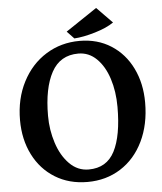

<svg xmlns="http://www.w3.org/2000/svg" viewBox="-62 -991 893 1059"><g transform="rotate(-5 385.0 -462.0)"><path d="M596 -850Q557 -823 491.5 -803.5Q426 -784 376 -781L337 -822L510 -938ZM734 -395Q734 -274 689 -181Q644 -88 563.5 -37Q483 14 380 14Q278 14 200.5 -34Q123 -82 80.5 -166.5Q38 -251 38 -358Q38 -476 86 -569Q134 -662 217 -713.5Q300 -765 403 -765Q502 -765 577 -717Q652 -669 693 -585Q734 -501 734 -395ZM194 -368Q194 -290 217.5 -217.5Q241 -145 286 -99.5Q331 -54 392 -54Q492 -54 536 -139.5Q580 -225 580 -384Q580 -470 557 -541Q534 -612 491 -654Q448 -696 390 -696Q289 -696 241.5 -608.5Q194 -521 194 -368Z"/></g></svg>

Font: Martel ExtraBold
Style: Regular
Weight: 800
Designer: Dan Reynolds
Foundry: Dan Reynolds
Version: Version 1.001; ttfautohint (v1.1) -l 5 -r 5 -G 72 -x 0 -D la